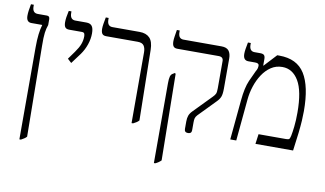

<svg xmlns="http://www.w3.org/2000/svg" viewBox="-85 -834 2135 1261"><g transform="rotate(10 982.0 -203.5)"><path d="M106 240V-372Q106 -424 110.5 -461Q115 -498 123 -524V-526H51Q17 -526 17 -569Q17 -585 19.5 -603Q22 -621 27 -647H46V-636Q46 -592 82 -592H143Q162 -592 162 -571V-532Q153 -508 149 -478.5Q145 -449 146 -390L153 214Q146 222 136.5 228Q127 234 116 240Z M354 -313 328 -337 366 -390Q389 -422 398.5 -447.5Q408 -473 408 -500Q408 -511 404.5 -518.5Q401 -526 387 -526H303Q284 -526 276 -536.5Q268 -547 268 -570Q268 -585 270.5 -603Q273 -621 279 -647H297V-636Q297 -592 333 -592H406Q432 -592 443.5 -577Q455 -562 455 -528Q455 -491 442 -453Q429 -415 406 -383Z M813 7V-465Q813 -493 801.5 -509.5Q790 -526 760 -526H550Q531 -526 523 -536.5Q515 -547 515 -570Q515 -584 518 -603Q521 -622 526 -647H545V-636Q545 -592 580 -592H761Q805 -592 828.5 -568Q852 -544 853 -489L861 -19Q854 -11 844.5 -5Q835 1 823 7Z M1189 7Q1165 7 1165 -16V-66Q1165 -89 1171 -105.5Q1177 -122 1193 -138L1309 -257Q1322 -270 1326.5 -280.5Q1331 -291 1331 -317V-498Q1331 -526 1300 -526H1024Q1006 -526 998 -536.5Q990 -547 990 -570Q990 -584 993 -603Q996 -622 1000 -647H1019V-636Q1019 -592 1054 -592H1307Q1342 -592 1356.5 -573.5Q1371 -555 1371 -521V-323Q1371 -285 1364 -267Q1357 -249 1340 -232L1229 -118Q1218 -106 1215.5 -95Q1213 -84 1213 -67V-16Q1213 7 1189 7ZM1003 240V-292Q1003 -323 1007.5 -338Q1012 -353 1024 -359L1037 -367L1042 -361L1050 214Q1042 222 1032.5 228.5Q1023 235 1012 240Z M1470 0 1495 -265Q1503 -351 1524.5 -399.5Q1546 -448 1557 -470Q1565 -483 1567 -492Q1569 -501 1569 -510Q1569 -526 1543 -526H1498Q1463 -526 1463 -570Q1463 -584 1466 -603Q1469 -622 1474 -647H1493V-636Q1493 -592 1528 -592H1565Q1585 -592 1592 -584Q1599 -576 1599 -559V-516L1601 -515L1678 -598H1692Q1810 -598 1862 -515Q1914 -432 1914 -267Q1914 -239 1912 -204Q1910 -169 1904.5 -120Q1899 -71 1889 0H1638L1647 -66H1830Q1846 -66 1851 -70.5Q1856 -75 1860 -93Q1865 -117 1869.5 -157Q1874 -197 1874 -250Q1874 -393 1834 -460.5Q1794 -528 1725 -528Q1683 -528 1650 -506Q1617 -484 1593 -447.5Q1569 -411 1554.5 -366.5Q1540 -322 1536 -277L1510 0Z"/></g></svg>

Font: Noto Serif Hebrew SemiCondensed Light
Style: Regular
Weight: 300
Width: 4
Designer: Monotype Design Team
Foundry: Monotype Imaging Inc.
Version: Version 2.004; ttfautohint (v1.8.4.7-5d5b)